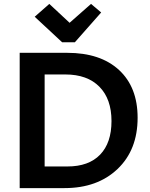

<svg xmlns="http://www.w3.org/2000/svg" viewBox="-20 -965 771 985"><path d="M299 -748 158 -879 233 -945 337 -848 447 -945 499 -901 364 -748ZM81 0V-694H325Q495 -694 590.5 -606Q686 -518 686 -361Q686 -196 583 -98Q480 0 311 0ZM209 -111H326Q435 -111 493.5 -171.5Q552 -232 552 -344Q552 -457 490 -520Q428 -583 315 -583H209Z"/></svg>

Font: Cantarell
Style: Bold
Weight: 700
Designer: Dave Crossland, Nikolaus Waxweiler, Florian Fecher, Jacques Le Bailly, Eben Sorkin, Alexei Vanyashin, Alexios Zavras, Em
Version: Version 0.303